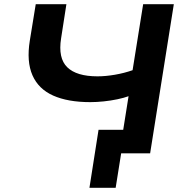

<svg xmlns="http://www.w3.org/2000/svg" viewBox="-20 -725 885 908"><path d="M527 163H403L446 -111H641L623 0H553ZM545 0 588 -270Q566 -262 535 -255.5Q504 -249 470.5 -245.5Q437 -242 407 -242Q301 -242 231.5 -273Q162 -304 133.5 -369Q105 -434 121 -533L149 -705H294L269 -544Q254 -450 298 -407Q342 -364 441 -364Q479 -364 523 -371.5Q567 -379 607 -393L657 -705H802L690 0Z"/></svg>

Font: Nunito Sans 7pt SemiExpanded
Style: Bold Italic
Weight: 700
Width: 6
Italic angle: -9°
Designer: Vernon Adams
Foundry: Vernon Adams
Version: Version 3.101;gftools[0.9.27]